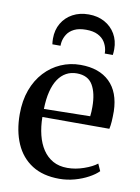

<svg xmlns="http://www.w3.org/2000/svg" viewBox="-89 -854 673 926"><g transform="rotate(10 247.0 -391.0)"><path d="M266.5 11Q186.5 11 132.8 -23.2Q79 -57.5 52 -119.5Q25 -181.5 25 -263.5Q25 -329.5 44.2 -382Q63.5 -434.5 97.8 -471.5Q132 -508.5 177 -528.2Q222 -548 273.5 -548Q364.5 -548 415.8 -498.5Q467 -449 469.5 -355.5Q469.5 -325 468 -304.2Q466.5 -283.5 463 -268.5H135Q135.5 -221 145.5 -180.8Q155.5 -140.5 175.2 -110.8Q195 -81 224.8 -64.2Q254.5 -47.5 295.5 -47.5Q335.5 -47.5 376.2 -61.8Q417 -76 439.5 -94L455 -59.5Q438 -42 408.2 -25.8Q378.5 -9.5 341.5 0.8Q304.5 11 266.5 11ZM135.5 -308 361.5 -312Q363 -323 363.5 -335Q364 -347 364 -358Q364 -425 340.8 -464.8Q317.5 -504.5 262.5 -504.5Q234 -504.5 211 -492Q188 -479.5 171.5 -455Q155 -430.5 145.8 -393.8Q136.5 -357 135.5 -308ZM270 -794.5Q314 -794.5 347.8 -776Q381.5 -757.5 400.5 -725Q419.5 -692.5 419.5 -650.5Q419.5 -643 419 -636Q418.5 -629 417.5 -622H378Q378 -626 377.8 -631Q377.5 -636 376.5 -641Q373 -661 361.5 -679Q350 -697 327.5 -708.2Q305 -719.5 270 -719.5Q234.5 -719.5 212 -708.2Q189.5 -697 178 -679Q166.5 -661 163 -641Q162 -636 161.8 -631Q161.5 -626 161.5 -622H121.5Q120.5 -629 120 -636Q119.5 -643 119.5 -650.5Q119.5 -692.5 138.5 -725Q157.5 -757.5 191.5 -776Q225.5 -794.5 270 -794.5Z"/></g></svg>

Font: Merriweather 72pt
Style: Regular
Weight: 400
Version: Version 2.100